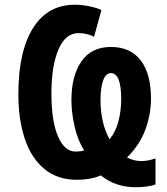

<svg xmlns="http://www.w3.org/2000/svg" viewBox="-20 -745 699 806"><path d="M613.8 -331.1Q613.8 -265.1 590.1 -200.7Q566.4 -136.2 513.2 -84Q542 -68.8 574.2 -68.8Q589.4 -68.8 604 -72Q618.7 -75.2 632.8 -80.1V28.8Q622.6 34.2 598.1 37.6Q573.7 41 550.8 41Q463.9 41 402.8 -8.8Q384.3 0 357.9 4.9Q331.5 9.8 304.2 9.8Q221.2 9.8 166.3 -35.6Q111.3 -81.1 84.2 -161.9Q57.1 -242.7 57.1 -349.1Q57.1 -529.8 119.1 -627.9Q181.2 -726.1 295.9 -725.1Q323.7 -725.1 355.5 -718.5Q387.2 -711.9 405.8 -703.1L375 -590.8Q344.2 -606 310.1 -606Q253.9 -606 224.9 -536.1Q195.8 -466.3 195.8 -353Q195.8 -236.8 223.4 -172.6Q251 -108.4 296.9 -108.9Q319.8 -108.9 333 -113.8Q306.6 -155.3 293.2 -213.6Q279.8 -272 279.8 -325.2Q279.8 -425.8 321.5 -486.8Q363.3 -547.9 445.8 -547.9Q527.3 -547.9 570.6 -491.7Q613.8 -435.5 613.8 -331.1ZM488.8 -328.1Q488.8 -438 445.8 -438Q423.3 -438 412.6 -406.2Q401.9 -374.5 401.9 -325.2Q401.9 -280.3 410.9 -238.3Q419.9 -196.3 439.9 -160.2Q466.3 -192.4 477.5 -237.1Q488.8 -281.7 488.8 -328.1Z"/></svg>

Font: Open Sans Condensed
Style: Bold
Weight: 700
Width: 3
Designer: Monotype Design Team
Foundry: Monotype Imaging Inc.
Version: Version 3.003; ttfautohint (v1.8.4)